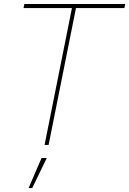

<svg xmlns="http://www.w3.org/2000/svg" viewBox="-20 -720 642 954"><path d="M221.5 0H201.5L337.5 -680H97L101 -700H602L598 -680H357.5ZM140 214.5H122L186.5 65H212.5Z"/></svg>

Font: Argentum Sans Thin
Style: Italic
Weight: 100
Italic angle: -11°
Designer: Julieta Ulanovsky (font), Cristiano Sobral (main changes and remaster)
Foundry: Julieta Ulanovsky (font), Cristiano Sobral (main changes and remaster)
Version: Version 2.007;June 15, 2022;FontCreator 14.0.0.2814 64-bit; 